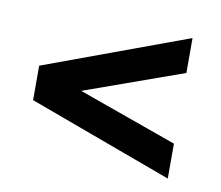

<svg xmlns="http://www.w3.org/2000/svg" viewBox="-48 -564 492 428"><g transform="rotate(10 198.0 -350.0)"><path d="M356 -191 30 -311V-389L356 -509V-430L132 -350L356 -270Z"/></g></svg>

Font: Bebas Neue
Style: Regular
Weight: 400
Designer: Ryoichi Tsunekawa
Foundry: Ryoichi Tsunekawa
Version: Version 1.400